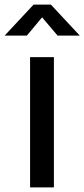

<svg xmlns="http://www.w3.org/2000/svg" viewBox="-59 -810 365 830"><path d="M71 0V-563H174V0ZM-39 -656 86 -790H161L286 -656H190L123 -735L57 -656Z"/></svg>

Font: BDO Grotesk
Style: Regular
Weight: 400
Designer: Deni Anggara
Foundry: Lokal Container
Version: Version 2.000